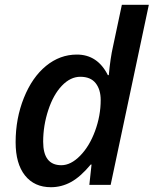

<svg xmlns="http://www.w3.org/2000/svg" viewBox="-20 -780 648 810"><path d="M304.2 -549.8Q391.6 -549.8 435.1 -462.9H439Q445.3 -534.2 457 -585L494.1 -759.8H607.9L446.8 0H356.9L366.2 -85.9H362.8Q319.8 -34.2 279.8 -12.2Q239.7 9.8 194.8 9.8Q125 9.8 85.4 -39.8Q45.9 -89.4 45.9 -180.2Q45.9 -280.3 80.8 -367.2Q115.7 -454.1 174.3 -502Q232.9 -549.8 304.2 -549.8ZM238.8 -83Q278.8 -83 318.1 -123Q357.4 -163.1 381.1 -227.5Q404.8 -292 404.8 -357.9Q404.8 -402.3 383.5 -429.2Q362.3 -456.1 318.8 -456.1Q277.3 -456.1 241.2 -418.5Q205.1 -380.9 183.6 -315.4Q162.1 -250 162.1 -182.1Q162.1 -83 238.8 -83Z"/></svg>

Font: Open Sans Semibold
Style: Italic
Weight: 600
Italic angle: -12°
Foundry: Ascender Corporation
Version: Version 1.10